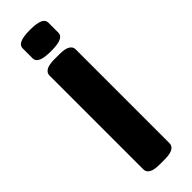

<svg xmlns="http://www.w3.org/2000/svg" viewBox="-294 -894 908 908"><g transform="rotate(-45 160.0 -440.0)"><path d="M144 2Q107 2 90 -8Q73 -18 73 -36V-664Q73 -682 90 -692Q107 -702 144 -702H177Q214 -702 231 -692Q248 -682 248 -664V-36Q248 -18 231 -8Q214 2 177 2ZM160 -740Q115 -740 94.5 -749.5Q74 -759 74 -777V-845Q74 -863 94.5 -872.5Q115 -882 160 -882Q206 -882 226 -872.5Q246 -863 246 -845V-777Q246 -759 226 -749.5Q206 -740 160 -740Z"/></g></svg>

Font: Asap Expanded ExtraBold
Style: Regular
Weight: 800
Width: 7
Designer: Pablo Cosgaya
Foundry: Omnibus-Type
Version: Version 3.001; ttfautohint (v1.8.4.7-5d5b)